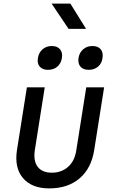

<svg xmlns="http://www.w3.org/2000/svg" viewBox="-20 -1034 640 1064"><path d="M253 10Q156 10 107.5 -47Q59 -104 74 -202L129 -550H228L173 -202Q164 -142 189 -109.5Q214 -77 267 -77Q321 -77 357.5 -109.5Q394 -142 403 -202L458 -550H557L502 -202Q486 -101 421 -45.5Q356 10 253 10ZM472 -647Q441 -647 426 -664.5Q411 -682 415 -712Q420 -743 441 -761Q462 -779 492 -779Q523 -779 538 -761Q553 -743 548 -712Q544 -682 523 -664.5Q502 -647 472 -647ZM246 -647Q216 -647 200.5 -664.5Q185 -682 190 -712Q195 -743 216 -761Q237 -779 267 -779Q297 -779 312.5 -761Q328 -743 323 -712Q318 -682 297.5 -664.5Q277 -647 246 -647ZM360 -874 266 -1014H370L457 -874Z"/></svg>

Font: JetBrains Mono NL Medium
Style: Italic
Weight: 500
Italic angle: -9°
Monospace: yes
Designer: Philipp Nurullin, Konstantin Bulenkov
Foundry: JetBrains
Version: Version 2.305; ttfautohint (v1.8.4.7-5d5b)